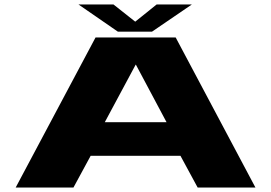

<svg xmlns="http://www.w3.org/2000/svg" viewBox="-20 -844 1218 864"><path d="M50.5 0 410 -675.5H770.5L1129.5 0H869.5L792 -143H388L310.5 0ZM451.5 -294H729.5L591.5 -553H590.5ZM510.5 -701.5 333 -824H490.5L588.5 -746.5L685 -824H843.5L664 -701.5Z"/></svg>

Font: Anybody UltraExpanded ExtraBold
Style: Regular
Weight: 800
Width: 9
Designer: Tyler Finck
Foundry: Etcetera Type Company
Version: Version 1.010; ttfautohint (v1.8.3) -l 8 -r 50 -G 200 -x 14 